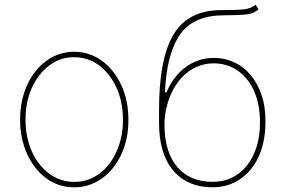

<svg xmlns="http://www.w3.org/2000/svg" viewBox="-20 -770 1191 801"><path d="M63.6 0ZM289.8 11.4Q257.1 11.7 227.5 2Q197.8 -7.8 172.8 -26.3Q147.7 -44.7 127.3 -70.7Q106.9 -96.6 92.9 -128Q78.8 -159.4 71.2 -195.8Q63.6 -232.2 63.9 -271.3Q63.9 -313.6 72.1 -350.7Q80.3 -387.8 94.8 -418.7Q109.4 -449.6 129.6 -474.4Q149.9 -499.3 174.4 -517Q225.9 -554 289.8 -554Q323.5 -554 353 -543.7Q382.5 -533.4 407.1 -515.1Q431.8 -496.8 451.7 -471.2Q471.6 -445.7 485.8 -415.5Q515.6 -351.6 515.6 -271.3Q516 -230.1 508.2 -193.2Q500.4 -156.2 485.6 -124.8Q470.9 -93.4 450.3 -68Q429.7 -42.6 404.3 -24.9Q378.9 -7.1 350 2.3Q321 11.7 289.8 11.4ZM289.8 -11.4Q319.2 -11 345.9 -20.1Q372.5 -29.1 395.2 -46Q418 -62.9 436.1 -86.6Q454.2 -110.4 467 -139.6Q479.8 -168.7 486.5 -202.1Q493.3 -235.4 492.9 -271.3Q492.9 -310 485.6 -343.9Q478.3 -377.8 465 -406.4Q451.7 -435 433.4 -457.9Q415.1 -480.8 393.5 -497.2Q347.7 -531.2 289.8 -531.2Q246.1 -532 208.8 -511.7Q171.5 -491.5 144.2 -456.1Q116.8 -420.8 101.4 -373.2Q85.9 -325.6 86.6 -271.3Q86.3 -233.7 93.4 -199.6Q100.5 -165.5 113.6 -136.5Q126.8 -107.6 145.4 -84.2Q164.1 -60.7 186.6 -44.6Q209.2 -28.4 235.3 -19.7Q261.4 -11 289.8 -11.4Z M865.8 11.4Q763.1 11.4 703.1 -58.2Q643.5 -127.8 643.5 -257.1V-312.5Q643.5 -519.5 700.6 -620.4Q757.5 -720.9 884.9 -727.3Q910.5 -728.3 933.9 -728.3Q951.3 -728.3 967 -728.9Q982.6 -729.4 996.8 -730.8Q1025.9 -733.7 1045.5 -750L1058.9 -732.2Q1039.4 -712.7 1006.4 -709.5Q990.1 -708.1 974.8 -707.4Q959.5 -706.7 944.6 -706.7H937.9Q926.1 -706.3 914.4 -706.1Q902.7 -706 890.6 -705.3Q775.2 -698.2 724.8 -616.5Q674.4 -535.2 668.3 -384.9H674.7Q687.5 -415.8 706.9 -442.1Q726.2 -468.4 751.2 -487.6Q776.3 -506.7 806.8 -517.6Q837.4 -528.4 872.9 -528.4Q916.5 -528.4 955.8 -510.7Q995 -492.9 1024.5 -458.5Q1054 -424 1071 -374.3Q1088.1 -324.6 1087.4 -260.7Q1087.4 -218 1079.9 -181.8Q1072.4 -145.6 1058.8 -115.8Q1045.1 -85.9 1025.6 -62.7Q1006 -39.4 982.2 -23.1Q932.5 11.4 865.8 11.4ZM865.8 -11.4Q911.2 -11 948.2 -29.1Q985.1 -47.2 1011 -80.3Q1036.9 -113.3 1051 -159.3Q1065 -205.3 1064.6 -260.7Q1064.6 -300.4 1057.7 -333.8Q1050.8 -367.2 1038.2 -394.2Q1025.6 -421.2 1008.3 -441.6Q991.1 -462 970.5 -476.2Q926.5 -505.7 872.2 -505.7Q839.8 -505.7 812 -495.6Q784.1 -485.4 761.2 -467.5Q738.3 -449.6 720.7 -425.1Q703.1 -400.6 691.1 -372Q679 -343.4 672.6 -312.3Q666.2 -281.2 666.2 -250Q666.2 -190 680.8 -145.2Q695.3 -100.5 721.8 -70.7Q748.2 -40.8 784.8 -26.1Q821.4 -11.4 865.8 -11.4Z"/></svg>

Font: Linik Sans Thin
Style: Regular
Weight: 100
Designer: Fonts by Rasmus Andersson / Changes by Cristiano Sobral with parts from Marc Monis
Foundry: rsms
Version: Version 3.020; ttfautohint (v1.6)